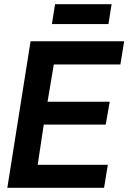

<svg xmlns="http://www.w3.org/2000/svg" viewBox="-20 -897 613 917"><path d="M15 0 126 -700H573L555 -589H237L207 -411H504L485 -302H189L160 -110H495L477 0ZM228 -782 243 -877H513L498 -782Z"/></svg>

Font: Georama ExtraCondensed Thin SemiBold
Style: Italic
Weight: 600
Italic angle: -9°
Version: Version 1.001